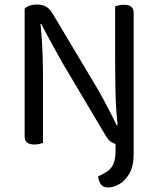

<svg xmlns="http://www.w3.org/2000/svg" viewBox="-20 -634 700 849"><path d="M414 146Q438 135 455.5 123Q473 111 482 89.5Q491 68 491 30V-68H571V45Q571 103 551 135.5Q531 168 505 181.5Q479 195 460 195Q435 195 425.5 180.5Q416 166 414 146ZM89 -539 157 -545Q161 -514 164 -472Q167 -430 168.5 -385.5Q170 -341 170 -301V-2Q165 0 154.5 2.5Q144 5 133 5Q111 5 100 -3.5Q89 -12 89 -31ZM571 -69 502 -63Q492 -147 490.5 -234.5Q489 -322 489 -404V-606Q495 -608 505 -610.5Q515 -613 527 -613Q549 -613 560 -604.5Q571 -596 571 -577ZM571 -99V-103V-11Q562 -4 548 1Q534 6 517 6Q493 6 476 -3.5Q459 -13 445 -38L255 -358Q240 -385 222 -417.5Q204 -450 188 -479.5Q172 -509 163 -528L89 -509V-596Q97 -604 111.5 -609Q126 -614 143 -614Q167 -614 184 -604.5Q201 -595 215 -570L406 -250Q422 -223 439.5 -190.5Q457 -158 472 -128.5Q487 -99 496 -80Z"/></svg>

Font: Baloo Bhaina 2
Style: Regular
Weight: 400
Designer: Yesha Goshar, Manish Minz, Shuchita Grover and Ek Type
Foundry: Ek Type
Version: Version 1.700